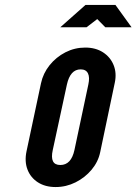

<svg xmlns="http://www.w3.org/2000/svg" viewBox="-20 -747 551 775"><path d="M204.5 8Q247 8 285 -11Q323 -30 349.8 -62Q376.5 -94 384.5 -133L443.5 -414Q451.5 -452.5 438.5 -484.5Q425.5 -516.5 395.8 -535.8Q366 -555 324 -555Q281.5 -555 244 -535.8Q206.5 -516.5 180.2 -483.8Q154 -451 145.5 -411L87 -136Q78.5 -95 91 -62.5Q103.5 -30 133 -11Q162.5 8 204.5 8ZM223.5 -81Q179.5 -81 193 -141.5L250 -405.5Q263.5 -467 305.5 -467Q327 -467 335 -451Q343 -435 336.5 -405.5L280.5 -141.5Q267.5 -81 223.5 -81ZM223.5 -637H329.5L372.5 -670L405 -637H511L446 -727H325Z"/></svg>

Font: League Gothic SemiExpanded Italic
Style: Regular
Weight: 400
Width: 6
Designer: The League of Moveable Type
Version: Version 1.600; ttfautohint (v1.8.3)